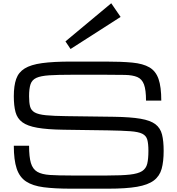

<svg xmlns="http://www.w3.org/2000/svg" viewBox="-20 -1144 1086 1180"><path d="M892.1 -216.8Q892.1 -260.3 885.3 -285.2Q878.4 -310.1 854.5 -322Q830.6 -334 780.3 -337.6Q730 -341.3 642.6 -342.8L371.1 -346.7Q270.5 -348.1 209.5 -358.9Q148.4 -369.6 117.2 -392.8Q85.9 -416 75.4 -455.1Q64.9 -494.1 64.9 -552.7Q64.9 -616.7 79.3 -658.2Q93.8 -699.7 131.6 -723.1Q169.4 -746.6 238.8 -756.1Q308.1 -765.6 418 -765.6H627Q726.6 -765.6 793 -759.3Q859.4 -752.9 898.4 -730Q937.5 -707 954.3 -658.7Q971.2 -610.4 971.2 -525.9H877.4Q877.4 -591.3 865 -624.8Q852.5 -658.2 824 -670.4Q795.4 -682.6 747.1 -683.6Q698.7 -684.6 627 -684.6H422.9Q335.4 -684.6 283 -681.2Q230.5 -677.7 203.6 -665.5Q176.8 -653.3 167.7 -626.5Q158.7 -599.6 158.7 -552.7Q158.7 -513.2 165 -489.3Q171.4 -465.3 193.6 -452.9Q215.8 -440.4 262.2 -435.8Q308.6 -431.2 388.7 -430.2L679.7 -426.3Q782.2 -424.8 843.5 -414.3Q904.8 -403.8 935.3 -380.4Q965.8 -356.9 975.8 -317.1Q985.8 -277.3 985.8 -216.8Q985.8 -150.9 973.4 -106.2Q960.9 -61.5 925.3 -34.7Q889.6 -7.8 822.3 3.9Q754.9 15.6 645 15.6H416.5Q316.4 15.6 248.5 6.8Q180.7 -2 140.4 -28.6Q100.1 -55.2 82.5 -107.9Q64.9 -160.6 64.9 -248.5H158.7Q158.7 -179.7 169.9 -142.1Q181.2 -104.5 209.2 -88.1Q237.3 -71.8 287.8 -68.6Q338.4 -65.4 416.5 -65.4H640.1Q727.5 -65.4 778.3 -71Q829.1 -76.7 853.5 -92.5Q877.9 -108.4 885 -138.2Q892.1 -168 892.1 -216.8ZM413.6 -842.8 382.3 -889.6 663.6 -1124 721.2 -1040Z"/></svg>

Font: Michroma
Style: Regular
Weight: 400
Designer: Vernon Adams
Foundry: Vernon Adams
Version: Version 1.100; ttfautohint (v1.8.4.7-5d5b);gftools[0.9.29]